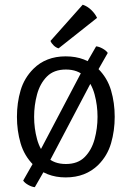

<svg xmlns="http://www.w3.org/2000/svg" viewBox="-20 -742 560 816"><path d="M467.5 -245.5Q467.5 -186.5 452 -133.2Q436.5 -80 397.5 -41Q371 -15 336.5 -1.5Q302 12 259 12Q217 12 182.8 -1.5Q148.5 -15 122 -41Q83 -80 67.5 -133.2Q52 -186.5 52 -245.5Q52 -305 67.5 -357.8Q83 -410.5 122 -449.5Q148.5 -476 182.8 -489.2Q217 -502.5 259 -502.5Q302 -502.5 336.5 -489.2Q371 -476 397.5 -449.5Q436.5 -410.5 452 -357.8Q467.5 -305 467.5 -245.5ZM125 -245.5Q125 -196.5 137.5 -150.5Q150 -104.5 179.5 -74.8Q209 -45 260 -45Q311 -45 340.2 -74.8Q369.5 -104.5 382 -150.5Q394.5 -196.5 394.5 -245.5Q394.5 -294.5 382 -340.8Q369.5 -387 340.2 -416.8Q311 -446.5 260 -446.5Q209 -446.5 179.5 -416.8Q150 -387 137.5 -340.8Q125 -294.5 125 -245.5ZM332.5 -447.5 388.5 -545Q401 -544 416.2 -535.5Q431.5 -527 438 -517L372 -401L184 -44L128 53.5Q115.5 52.5 100.2 44Q85 35.5 78.5 25.5L144.5 -90.5ZM331.5 -722Q351.5 -715.5 368 -699.5Q384.5 -683.5 392.5 -666L229 -536.5Q218 -539.5 208.5 -548.5Q199 -557.5 194.5 -568Z"/></svg>

Font: Signika Light Light
Style: Regular
Weight: 300
Version: Version 2.001